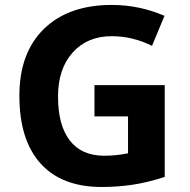

<svg xmlns="http://www.w3.org/2000/svg" viewBox="-20 -744 764 774"><path d="M360.8 -400.9H644V-30.8Q575.2 -8.3 514.4 0.7Q453.6 9.8 390.1 9.8Q228.5 9.8 143.3 -85.2Q58.1 -180.2 58.1 -357.9Q58.1 -530.8 157 -627.4Q255.9 -724.1 431.2 -724.1Q541 -724.1 643.1 -680.2L592.8 -559.1Q514.6 -598.1 430.2 -598.1Q332 -598.1 272.9 -532.2Q213.9 -466.3 213.9 -355Q213.9 -238.8 261.5 -177.5Q309.1 -116.2 399.9 -116.2Q447.3 -116.2 496.1 -126V-274.9H360.8Z"/></svg>

Font: Sahel FD
Style: Bold-FD
Weight: 700
Foundry: Saber Rastikerdar (saber.rastikerdar@gmail.com)
Version: Version 3.3.0